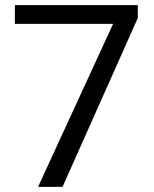

<svg xmlns="http://www.w3.org/2000/svg" viewBox="-20 -731 602 751"><path d="M519 -660.6 224.6 0H128.9L422.4 -637.7H38.1V-710.9H519Z"/></svg>

Font: Heebo
Style: Regular
Weight: 400
Designer: Oded Ezer
Foundry: Ezer Type House
Version: Version 3.100